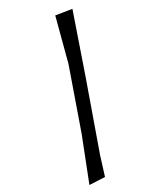

<svg xmlns="http://www.w3.org/2000/svg" viewBox="-235 -838 934 1114"><g transform="rotate(-30 231.5 -281.0)"><path d="M338.9 -758.8 264.6 -476.6 127.9 -86.9 18.6 192.4 120.1 197.3 159.2 72.3 311.5 -357.4 444.3 -742.2Z"/></g></svg>

Font: MaokenAssortedSans-TC
Style: Regular
Weight: 500
Version: Version 0.83